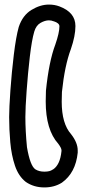

<svg xmlns="http://www.w3.org/2000/svg" viewBox="-20 -820 380 840"><path d="M174 0Q128 0 93 -24Q61 -49 45.5 -95Q30 -141 25 -197.5Q20 -254 20 -308Q20 -346 25.5 -424.5Q31 -503 40.5 -581Q50 -659 62 -702Q79 -753 117.5 -776.5Q156 -800 194 -800Q219 -800 240 -792Q310 -766 310 -706Q310 -663 290 -605Q263 -533 251 -418L250 -375Q250 -279 291 -233Q320 -196 320 -162V-152Q311 -64 251 -21Q218 0 174 0ZM174 -69Q199 -69 210 -78H211Q243 -98 249 -159V-163Q249 -172 235 -191Q180 -252 180 -376L181 -423Q194 -551 222 -625Q240 -677 240 -705Q240 -719 215 -727H214Q205 -731 194 -731Q177 -731 157.5 -720Q138 -709 130 -682Q119 -645 110.5 -572Q102 -499 96.5 -423Q91 -347 91 -308Q91 -248 98 -176Q112 -94 135 -79Q151 -69 174 -69Z"/></svg>

Font: Bubblez Graffiti
Style: Regular
Weight: 400
Designer: GGBotNet
Foundry: GGBotNet
Version: 1.00